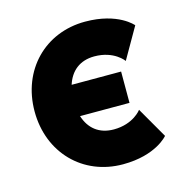

<svg xmlns="http://www.w3.org/2000/svg" viewBox="-85 -601 668 694"><g transform="rotate(-15 249.0 -254.0)"><path d="M293 -117.2C237.3 -117.2 202.1 -147.5 187 -195.3H372.1V-312.5H187C202.1 -360.4 237.3 -390.6 292.5 -390.6C366.7 -390.6 398.4 -345.2 398.4 -345.2L464.8 -460.9C464.8 -460.9 416.5 -520.5 292.5 -520.5C142.6 -520.5 32.7 -408.7 32.7 -253.9C32.7 -99.1 142.6 13.2 292.5 13.2C417 13.2 465.3 -46.9 465.3 -46.9L398.9 -162.1C398.9 -162.1 366.7 -117.2 293 -117.2Z"/></g></svg>

Font: Giphurs ExtraBold
Style: Regular
Weight: 800
Version: Version 1.000